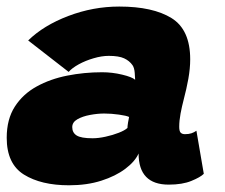

<svg xmlns="http://www.w3.org/2000/svg" viewBox="-20 -558 688 586"><path d="M190.5 7.5Q105.5 7.5 53 -25.2Q0.5 -58 0.5 -137.5Q0.5 -194 25.2 -232.5Q50 -271 91.8 -294Q133.5 -317 185.2 -327.2Q237 -337.5 291.5 -337.5Q322.5 -337.5 352.8 -330.2Q383 -323 392.5 -314.5Q392.5 -320 391.2 -335.5Q390 -351 384.5 -359Q375 -372.5 358.8 -380Q342.5 -387.5 312 -387.5Q290.5 -387.5 265.8 -380.2Q241 -373 220.5 -361.8Q200 -350.5 189.5 -338.5L66 -434.5Q113 -480.5 188.5 -509.2Q264 -538 344 -538Q446.5 -538 503.5 -502.8Q560.5 -467.5 560.5 -377Q560.5 -349 554.8 -317.2Q549 -285.5 541 -255.5Q535 -232.5 531 -211Q527 -189.5 527 -171Q527 -157.5 531.5 -153Q536 -148.5 544.5 -148.5Q556 -148.5 564.2 -151.2Q572.5 -154 579.5 -159L602 -27.5Q591.5 -17 564 -5.8Q536.5 5.5 495 5.5Q403 5.5 403 -89.5Q392 -65 362.5 -42.8Q333 -20.5 289.2 -6.5Q245.5 7.5 190.5 7.5ZM262.5 -136Q280.5 -136 302.2 -140.8Q324 -145.5 342.5 -152.8Q361 -160 369 -167.5Q369 -173 370.8 -184.2Q372.5 -195.5 374 -201Q366 -205 343 -208.2Q320 -211.5 298 -211.5Q277.5 -211.5 254.8 -207.2Q232 -203 216.2 -194Q200.5 -185 200.5 -170Q200.5 -153 214 -144.5Q227.5 -136 262.5 -136Z"/></svg>

Font: Grandstander Black
Style: Italic
Weight: 900
Italic angle: -15°
Designer: Tyler Finck
Foundry: Etcetera Type Co
Version: Version 1.200; ttfautohint (v1.8.3)